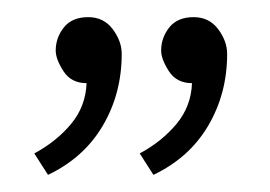

<svg xmlns="http://www.w3.org/2000/svg" viewBox="-20 -722 315 224"><path d="M206 -702Q224 -702 234.5 -688Q245 -674 245 -659Q245 -613 223 -575.5Q201 -538 159 -518L143 -543Q169 -557 186 -577.5Q203 -598 204 -625Q186 -625 177 -639Q168 -653 168 -663Q168 -678 177.5 -690Q187 -702 206 -702ZM83 -702Q101 -702 111.5 -688Q122 -674 122 -659Q122 -613 100 -575.5Q78 -538 36 -518L20 -543Q46 -557 63 -577.5Q80 -598 81 -625Q63 -625 54 -639Q45 -653 45 -663Q45 -678 54.5 -690Q64 -702 83 -702Z"/></svg>

Font: Palanquin Thin
Style: Regular
Weight: 250
Designer: Pria Ravichandran
Version: Version 1.001